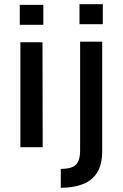

<svg xmlns="http://www.w3.org/2000/svg" viewBox="-20 -700 583 913"><path d="M77 0V-499H182L183 0ZM74 -582V-677H186V-582ZM269 193V103Q305 103 325 94Q345 85 353 65Q361 45 361 16V-502H466V18Q466 81 442.5 119.5Q419 158 374.5 175.5Q330 193 269 193ZM358 -585V-680H469V-585Z"/></svg>

Font: Maven Pro Medium
Style: Regular
Weight: 500
Designer: Joe Prince
Foundry: Joe Prince
Version: Version 2.103